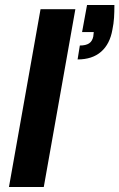

<svg xmlns="http://www.w3.org/2000/svg" viewBox="-20 -752 480 772"><path d="M16 0 143 -715H283L156 0ZM292 -513 301 -569Q325 -569 338 -577.5Q351 -586 355 -605L357 -623H310L330 -732H440Q440 -703 438.5 -680Q437 -657 432 -633Q422 -575 386.5 -544Q351 -513 292 -513Z"/></svg>

Font: DM Sans 28pt ExtraBold
Style: Italic
Weight: 800
Italic angle: -10°
Version: Version 4.004;gftools[0.9.30]